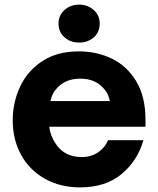

<svg xmlns="http://www.w3.org/2000/svg" viewBox="-20 -798 684 830"><path d="M35 -278Q35 -354 66.5 -422.5Q98 -491 162.5 -533.5Q227 -576 321 -576Q398 -576 463.5 -544.5Q529 -513 569 -446.5Q609 -380 609 -280V-250H193Q195 -231 202 -212.5Q209 -194 218 -181Q256 -119 333 -119Q374 -119 404 -139.5Q434 -160 447 -192H600Q574 -102 505 -45Q436 12 326 12Q240 12 173.5 -25.5Q107 -63 71 -129Q35 -195 35 -278ZM455 -361Q448 -394 431 -412Q395 -458 327 -458Q259 -458 222 -412Q205 -393 198 -361ZM233 -696Q233 -732 259 -755Q285 -778 322 -778Q359 -778 385 -755Q411 -732 411 -696Q411 -659 385.5 -636.5Q360 -614 322 -614Q285 -614 259 -636.5Q233 -659 233 -696Z"/></svg>

Font: Open Sauce One ExtraBold
Style: Regular
Weight: 800
Designer: Alfredo Marco Pradil
Foundry: Creative Sauce Fz LLC
Version: Version 1.477